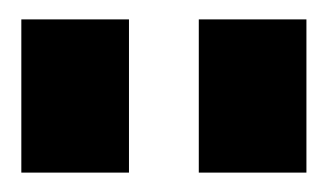

<svg xmlns="http://www.w3.org/2000/svg" viewBox="-20 -784 338 198"><path d="M113 -764V-606H2V-764ZM296 -764V-606H185V-764Z"/></svg>

Font: Pathway Extreme SemiCondensed ExtraBold
Style: Regular
Weight: 800
Width: 4
Version: Version 1.001;gftools[0.9.26]